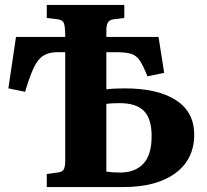

<svg xmlns="http://www.w3.org/2000/svg" viewBox="-20 -760 841 780"><path d="M170 0V-53L213 -59Q232 -61 238.5 -71Q245 -81 245 -110V-548H213Q178 -548 155.5 -533.5Q133 -519 116.5 -483.5Q100 -448 82 -387L14 -401L45 -610H245Q245 -654 239 -667Q233 -680 212 -682L170 -687V-740H485V-687L444 -682Q425 -680 418.5 -669Q412 -658 412 -636V-610H624L647 -464L579 -450Q562 -493 548 -514Q534 -535 512 -541.5Q490 -548 451 -548H412V-397Q424 -399 445 -400Q466 -401 486 -401Q621 -401 695 -353Q769 -305 769 -213Q769 -113 692.5 -56.5Q616 0 480 0ZM412 -63Q425 -61 438.5 -60Q452 -59 467 -59Q529 -59 562.5 -95Q596 -131 596 -207Q596 -278 564.5 -309.5Q533 -341 466 -341Q433 -341 412 -338Z"/></svg>

Font: Literata 36pt
Style: Bold
Weight: 700
Designer: Latin by Veronika Burian and Jose Scaglione. Greek by Irene Vlachou. Cyrillic by Vera Evstafieva.
Foundry: TypeTogether
Version: Version 3.002